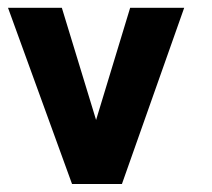

<svg xmlns="http://www.w3.org/2000/svg" viewBox="-20 -459 528 479"><path d="M159.7 0 0 -439.5H134.3L219.7 -159.7L304.7 -439.5H439.5L284.2 0Z"/></svg>

Font: Aqlam Corner
Style: Regular
Weight: 400
Designer: Developer/ Husham Jawad
Version: Version 1.00;December 29, 2020;FontCreator 13.0.0.2683 32-bi